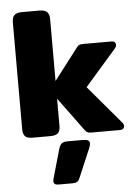

<svg xmlns="http://www.w3.org/2000/svg" viewBox="-62 -726 719 1036"><g transform="rotate(-5 298.0 -208.0)"><path d="M592 -20Q592 -11 586 -5.5Q580 0 570 0H415Q401 0 394.5 -2.5Q388 -5 381 -13L245 -198V-50Q245 -24 233 -12Q221 0 192 0H95Q66 0 54.5 -12Q43 -24 43 -50V-629Q43 -655 55 -667.5Q67 -680 95 -680H192Q221 -680 233 -667.5Q245 -655 245 -629V-294L377 -466Q383 -474 390 -477Q397 -480 411 -480H566Q576 -480 581.5 -474.5Q587 -469 587 -460Q587 -450 580 -442L409 -246L585 -38Q592 -30 592 -20ZM401 57Q401 67 393 86L327 241Q322 253 313.5 258.5Q305 264 288 264H212Q186 264 186 244Q186 241 188 231L233 73Q240 51 250 43.5Q260 36 283 36H363Q383 36 392 41Q401 46 401 57Z"/></g></svg>

Font: Mitr SemiBold
Style: Regular
Weight: 600
Designer: Thanarat Vachiruckul
Foundry: Cadson Demak
Version: Version 1.003